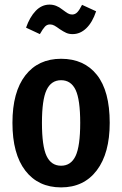

<svg xmlns="http://www.w3.org/2000/svg" viewBox="-20 -798 530 833"><path d="M456 -265Q456 -133 400 -59Q344 15 245 15Q146 15 90 -57.5Q34 -130 34 -265Q34 -399 90 -471Q146 -543 245 -543Q345 -543 400.5 -473Q456 -403 456 -265ZM162 -265Q162 -164 182 -121.5Q202 -79 245 -79Q288 -79 308 -121.5Q328 -164 328 -265Q328 -366 308 -408Q288 -450 245 -450Q202 -450 182 -407.5Q162 -365 162 -265ZM240 -671Q225 -682 216 -687Q207 -692 197 -692Q184 -692 175 -682.5Q166 -673 153 -650L93 -678Q109 -724 135 -751Q161 -778 195 -778Q224 -778 250 -757Q266 -745 274.5 -740Q283 -735 293 -735Q306 -735 315.5 -745Q325 -755 336 -777L397 -749Q381 -701 354.5 -675.5Q328 -650 295 -650Q279 -650 267 -655.5Q255 -661 240 -671Z"/></svg>

Font: Fira Sans Compressed Medium
Style: Regular
Weight: 500
Width: 1
Designer: bBox Type GmbH & Carrois Corporate GbR & Edenspiekermann AG
Foundry: bBox Type GmbH & Carrois Corporate GbR & Edenspiekermann AG
Version: Version 4.301